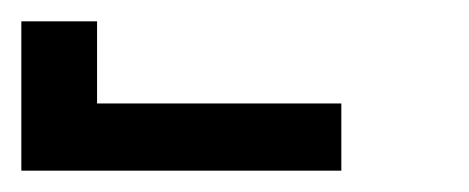

<svg xmlns="http://www.w3.org/2000/svg" viewBox="-420 -760 440 180"><path d="M-400 -600V-740H-329V-663H-100V-600Z"/></svg>

Font: Iosevka Medium
Style: Regular
Weight: 500
Monospace: yes
Designer: Belleve Invis
Foundry: Belleve Invis
Version: Version 32.5.0; ttfautohint (v1.8.4)